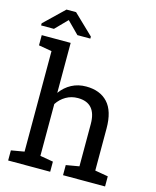

<svg xmlns="http://www.w3.org/2000/svg" viewBox="-136 -1035 913 1127"><g transform="rotate(15 321.0 -472.0)"><path d="M23.9 0V-61.5L103.5 -75.2V-686L23.9 -699.7V-761.7H199.7V-458Q227.1 -496.1 266.6 -517.1Q306.2 -538.1 354.5 -538.1Q439.5 -538.1 486.3 -487.3Q533.2 -436.5 533.2 -331.1V-75.2L612.8 -61.5V0H357.4V-61.5L437 -75.2V-332Q437 -460 325.2 -460Q285.6 -460 253.2 -441.2Q220.7 -422.4 199.7 -390.1V-75.2L279.3 -61.5V0ZM5.4 -815.9V-828.6L125.5 -944.3H183.6L304.7 -828.1V-815.9H226.1L154.3 -888.2L83.5 -815.9Z"/></g></svg>

Font: Roboto Slab
Style: Regular
Weight: 400
Designer: Google
Version: Version 2.000; ttfautohint (v1.8.1.43-b0c9)